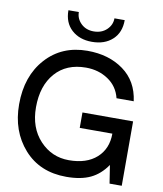

<svg xmlns="http://www.w3.org/2000/svg" viewBox="-102 -1056 969 1143"><g transform="rotate(10 382.0 -484.5)"><path d="M387.2 -813Q312 -813 264.9 -856Q217.8 -898.9 217.8 -974.1H280.8Q280.8 -934.1 310.8 -905Q340.8 -876 387.2 -876Q435.1 -876 465.6 -905Q496.1 -934.1 496.1 -974.1H558.1Q558.1 -898.9 511.2 -856Q464.4 -813 387.2 -813ZM711.9 -389.2V-284.2V0H638.2L621.1 -109.9Q580.1 -49.8 522.5 -22.5Q464.8 4.9 377 4.9Q216.8 4.9 121.3 -102.5Q25.9 -210 25.9 -372.1Q25.9 -543 121.8 -649.4Q217.8 -755.9 372.1 -755.9Q502 -755.9 590.6 -691.4Q679.2 -627 694.8 -507.8H590.8Q573.7 -577.6 515.4 -616.7Q457 -655.8 380.9 -655.8Q262.7 -655.8 195.3 -578.9Q127.9 -502 127.9 -372.1Q127.9 -248 199.5 -171.6Q271 -95.2 375 -95.2Q481.9 -95.2 542.5 -149.7Q603 -204.1 603 -295.9H405.8V-389.2Z"/></g></svg>

Font: Oakes Grotesk
Style: Medium
Weight: 500
Designer: Samuel Oakes
Foundry: Samuel Oakes
Version: Version 1.0 | wf-rip DC20170320